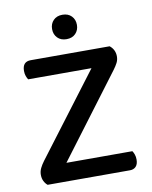

<svg xmlns="http://www.w3.org/2000/svg" viewBox="-88 -864 734 929"><g transform="rotate(-10 279.0 -399.0)"><path d="M482 -608Q508 -587 508 -554Q508 -537 500.5 -522.5Q493 -508 481 -492L178 -89H502Q507 -82 511 -71Q515 -60 515 -46Q515 -23 504 -11.5Q493 0 475 0H70Q59 -9 52.5 -22.5Q46 -36 46 -53Q46 -70 53.5 -85.5Q61 -101 73 -117L377 -519H66Q61 -526 57 -537Q53 -548 53 -562Q53 -608 94 -608ZM344 -738Q344 -712 327.5 -695Q311 -678 283 -678Q255 -678 238.5 -695Q222 -712 222 -738Q222 -764 238.5 -781Q255 -798 283 -798Q311 -798 327.5 -781Q344 -764 344 -738Z"/></g></svg>

Font: Baloo Da 2 Medium
Style: Regular
Weight: 500
Designer: Noopur Datye, Sulekha Rajkumar and Ek Type
Foundry: Ek Type
Version: Version 1.640;hotconv 1.0.111;makeotfexe 2.5.65597; ttfautoh